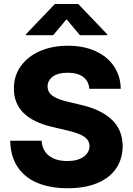

<svg xmlns="http://www.w3.org/2000/svg" viewBox="-20 -950 678 979"><path d="M325.2 -579.1Q275.9 -579.1 249.3 -559.6Q222.7 -540 222.7 -508.8Q222.7 -478.5 250 -460.2Q277.3 -441.9 328.1 -430.7L389.6 -416Q494.1 -392.6 549.6 -340.3Q605 -288.1 605.5 -205.1Q605 -138.7 571.5 -90.3Q538.1 -42 475.3 -16.1Q412.6 9.8 325.2 9.8Q236.3 9.8 171.1 -17.3Q106 -44.4 69.8 -98.6Q33.7 -152.8 32.2 -232.4H192.4Q195.3 -182.1 230.2 -155.5Q265.1 -128.9 323.2 -128.9Q375 -128.9 405.3 -149.9Q435.5 -170.9 436.5 -205.1Q436 -235.4 408.7 -253.4Q381.3 -271.5 321.3 -285.2L247.1 -302.7Q50.8 -348.1 50.8 -498Q50.3 -562.5 85.7 -612.3Q121.1 -662.1 183.8 -689.5Q246.6 -716.8 326.2 -716.8Q406.7 -716.8 467.3 -689.2Q527.8 -661.6 561.3 -611.8Q594.7 -562 595.7 -497.1H435.5Q432.6 -536.1 404.3 -557.6Q376 -579.1 325.2 -579.1ZM319.3 -851.6 251 -770.5H112.3V-775.4L259.8 -929.7H378.9L526.4 -775.4V-770.5H387.7Z"/></svg>

Font: Pretendard Std ExtraBold
Style: Regular
Weight: 800
Designer: Base glyphs from Inter by Rasmus Andersson; Hangeul glyphs from Noto Sans CJK(Source Han Sans) by Jang Soo-young and Kan
Foundry: Kil Hyung-jin
Version: Version 1.309